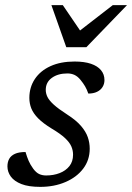

<svg xmlns="http://www.w3.org/2000/svg" viewBox="-20 -719 516 749"><path d="M79.5 -126Q85.5 -106 91.8 -91.5Q98 -77 109.5 -61Q121 -45.5 133 -40Q145 -34.5 160 -34.5Q189 -34.5 212.8 -43.8Q236.5 -53 250.8 -71Q265 -89 265 -115.5Q265 -132.5 258.2 -148Q251.5 -163.5 233.8 -180.2Q216 -197 181.5 -217.5Q148 -238 129 -257.2Q110 -276.5 102.2 -296Q94.5 -315.5 94.5 -337Q94.5 -378.5 116 -410.8Q137.5 -443 177 -461Q216.5 -479 271 -479Q309 -479 334.8 -470.2Q360.5 -461.5 374 -445.2Q387.5 -429 387.5 -406.5Q387.5 -391.5 380 -379.5Q372.5 -367.5 358.5 -360.8Q344.5 -354 324.5 -354Q319 -370 312 -382Q305 -394 294 -407.5Q283 -421 270.5 -426.8Q258 -432.5 243 -432.5Q206 -432.5 182.2 -415.2Q158.5 -398 158.5 -368.5Q158.5 -354.5 165 -341Q171.5 -327.5 189.5 -311Q207.5 -294.5 242.5 -272Q277.5 -249.5 296.2 -227.5Q315 -205.5 322.5 -183.8Q330 -162 330 -139Q330 -94.5 304.5 -61Q279 -27.5 235.2 -8.8Q191.5 10 137 10Q91.5 10 63.5 -1Q35.5 -12 22.2 -30.2Q9 -48.5 9 -70Q9 -87 16 -99.5Q23 -112 38.5 -119Q54 -126 79.5 -126ZM475.5 -699 317 -535H238.5L180.5 -699H225L298.5 -591H280.5L420 -699Z"/></svg>

Font: Newsreader 12pt
Style: Italic
Weight: 400
Italic angle: -17°
Version: Version 1.003